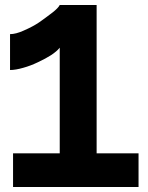

<svg xmlns="http://www.w3.org/2000/svg" viewBox="-20 -745 591 765"><path d="M532 -134V0H32V-134H218V-555Q206 -540 183 -525Q163 -512 131 -497Q102 -483 73 -475Q42 -466 20 -466V-609Q43 -609 74 -623Q111 -639 136 -656Q155 -669 189 -695Q212 -713 218 -725H365V-134Z"/></svg>

Font: Oxford Sans
Style: Bold
Weight: 700
Designer: Matt McInerney, Pablo Impallari, Rodrigo Fuenzalida
Foundry: Matt McInerney, Pablo Impallari, Rodrigo Fuenzalida
Version: Version 3.000g; ttfautohint (v1.5) -l 8 -r 28 -G 28 -x 14 -D